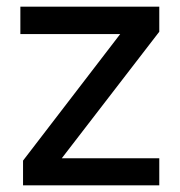

<svg xmlns="http://www.w3.org/2000/svg" viewBox="-20 -555 538 575"><path d="M49 -74 340 -453H41V-535H457V-460L165 -81H457V0H49Z"/></svg>

Font: Exo Medium
Style: Regular
Weight: 500
Designer: Natanael Gama
Foundry: Natanael Gama
Version: Version 1.500; ttfautohint (v1.6)